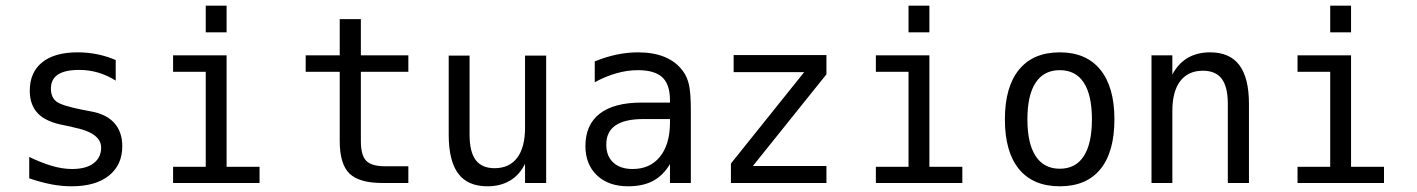

<svg xmlns="http://www.w3.org/2000/svg" viewBox="-20 -651 5040 683"><path d="M391.6 -437.5V-364.3Q360.4 -383.8 328.1 -393.1Q295.9 -402.3 261.7 -402.3Q210.9 -402.3 186 -385.7Q161.1 -369.1 161.1 -335.9Q161.1 -305.7 179.7 -290.5Q198.2 -275.4 272.5 -260.7L302.7 -254.9Q358.4 -245.1 386.7 -213.4Q415 -181.6 415 -130.9Q415 -64.5 367.7 -26.4Q320.3 11.7 234.4 11.7Q200.2 11.7 163.6 4.9Q127 -2 84 -16.6V-92.8Q126 -72.3 164.1 -61Q202.1 -49.8 236.3 -49.8Q286.1 -49.8 313 -70.3Q339.8 -90.8 339.8 -126Q339.8 -178.7 240.2 -198.2L237.3 -199.2L210 -205.1Q144.5 -216.8 115.2 -247.1Q85.9 -277.3 85.9 -328.1Q85.9 -393.6 129.9 -429.2Q173.8 -464.8 255.9 -464.8Q292 -464.8 325.7 -458Q359.4 -451.2 391.6 -437.5Z M711.9 -630.9H786.1V-536.1H711.9ZM595.7 -454.1H786.1V-57.6H903.3V0H595.7V-57.6H711.9V-395.5H595.7Z M1263.7 -583V-454.1H1432.6V-395.5H1263.7V-149.4Q1263.7 -98.6 1282.7 -79.1Q1301.8 -59.6 1348.6 -59.6H1432.6V0H1340.8Q1257.8 0 1223.1 -33.7Q1188.5 -67.4 1188.5 -149.4V-395.5H1067.4V-454.1H1188.5V-583Z M1576.2 -171.9V-453.1H1650.4V-171.9Q1650.4 -110.4 1672.4 -81.5Q1694.3 -52.7 1739.3 -52.7Q1792 -52.7 1819.8 -89.8Q1847.7 -127 1847.7 -196.3V-453.1H1922.9V0H1847.7V-68.4Q1828.1 -28.3 1793.9 -8.3Q1759.8 11.7 1713.9 11.7Q1643.6 11.7 1609.9 -33.7Q1576.2 -79.1 1576.2 -171.9Z M2268.6 -227.5Q2203.1 -227.5 2169.9 -205.1Q2136.7 -182.6 2136.7 -136.7Q2136.7 -95.7 2161.6 -72.8Q2186.5 -49.8 2230.5 -49.8Q2292 -49.8 2327.1 -92.8Q2362.3 -135.7 2363.3 -211.9V-227.5ZM2437.5 -258.8V0H2363.3V-67.4Q2338.9 -26.4 2302.7 -7.3Q2266.6 11.7 2214.8 11.7Q2144.5 11.7 2103.5 -27.3Q2062.5 -66.4 2062.5 -131.8Q2062.5 -207 2113.3 -246.6Q2164.1 -286.1 2262.7 -286.1H2363.3V-297.9Q2362.3 -352.5 2335 -377Q2307.6 -401.4 2249 -401.4Q2210.9 -401.4 2171.9 -390.1Q2132.8 -378.9 2095.7 -358.4V-432.6Q2136.7 -449.2 2174.8 -457Q2212.9 -464.8 2249 -464.8Q2304.7 -464.8 2344.7 -448.2Q2384.8 -431.6 2409.2 -398.4Q2424.8 -377.9 2431.2 -348.1Q2437.5 -318.4 2437.5 -258.8Z M2589.8 -455.1H2919.9V-386.7L2658.2 -60.5H2919.9V0H2580.1V-69.3L2840.8 -394.5H2589.8Z M3211.9 -630.9H3286.1V-536.1H3211.9ZM3095.7 -454.1H3286.1V-57.6H3403.3V0H3095.7V-57.6H3211.9V-395.5H3095.7Z M3750 -401.4Q3693.4 -401.4 3664.1 -356.9Q3634.8 -312.5 3634.8 -226.6Q3634.8 -140.6 3664.1 -95.7Q3693.4 -50.8 3750 -50.8Q3806.6 -50.8 3835.4 -95.7Q3864.3 -140.6 3864.3 -226.6Q3864.3 -312.5 3835.4 -356.9Q3806.6 -401.4 3750 -401.4ZM3750 -464.8Q3843.8 -464.8 3894 -403.3Q3944.3 -341.8 3944.3 -226.6Q3944.3 -110.4 3894.5 -49.3Q3844.7 11.7 3750 11.7Q3655.3 11.7 3605 -49.3Q3554.7 -110.4 3554.7 -226.6Q3554.7 -341.8 3605 -403.3Q3655.3 -464.8 3750 -464.8Z M4422.9 -281.2V0H4347.7V-281.2Q4347.7 -341.8 4326.2 -370.6Q4304.7 -399.4 4258.8 -399.4Q4207 -399.4 4178.7 -362.8Q4150.4 -326.2 4150.4 -255.9V0H4076.2V-454.1H4150.4V-385.7Q4170.9 -424.8 4204.6 -444.8Q4238.3 -464.8 4285.2 -464.8Q4354.5 -464.8 4388.7 -419.4Q4422.9 -374 4422.9 -281.2Z M4711.9 -630.9H4786.1V-536.1H4711.9ZM4595.7 -454.1H4786.1V-57.6H4903.3V0H4595.7V-57.6H4711.9V-395.5H4595.7Z"/></svg>

Font: BabelStone Flags PUA
Style: Regular
Weight: 400
Designer: Andrew West
Foundry: BabelStone
Version: Version 4.12